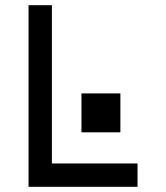

<svg xmlns="http://www.w3.org/2000/svg" viewBox="-20 -720 640 740"><path d="M180 -700V-90H510V0H90V-700ZM444 -360V-210H294V-360Z"/></svg>

Font: Fliege Mono Thin
Style: Regular
Weight: 100
Version: Version 0.020;Glyphs 3.3 (3306)